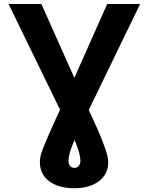

<svg xmlns="http://www.w3.org/2000/svg" viewBox="-20 -748 762 983"><path d="M23.9 -727.5H191.9L406.7 -246.1Q447.8 -157.7 476.1 -93.8Q504.4 -29.8 519.3 13.9Q534.2 57.6 534.2 84.5Q534.2 123 512.9 152.8Q491.7 182.6 452.6 199.2Q413.6 215.8 360.8 215.8Q280.8 215.8 232.4 180.2Q184.1 144.5 184.1 81.1Q184.1 67.4 187.5 51.8Q190.9 36.1 199.7 12.9Q208.5 -10.3 223.4 -44.4Q238.3 -78.6 260.7 -127.9Q283.2 -177.2 314.9 -246.6L528.8 -727.5H697.3L378.9 -70.3Q364.3 -38.6 353.5 -12Q342.8 14.6 336.7 36.4Q330.6 58.1 330.6 75.2Q330.6 91.8 338.4 101.6Q346.2 111.3 360.8 111.3Q375 111.3 383.3 101.6Q391.6 91.8 391.6 74.7Q391.6 57.6 385.7 35.9Q379.9 14.2 369.4 -12.5Q358.9 -39.1 343.8 -70.3Z"/></svg>

Font: Inter 24pt
Style: Bold
Weight: 700
Designer: Rasmus Andersson
Foundry: rsms
Version: Version 4.001;git-66647c0bb